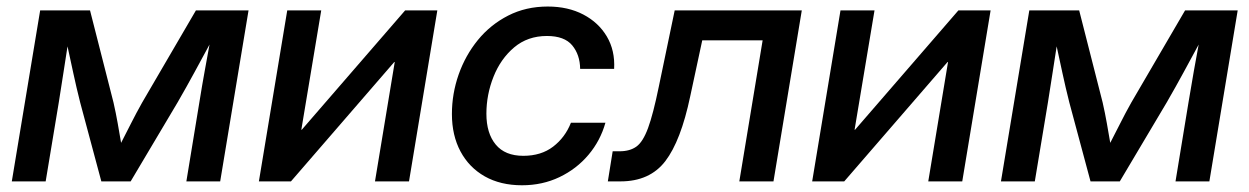

<svg xmlns="http://www.w3.org/2000/svg" viewBox="-20 -547 3768 579"><path d="M15.6 0 101.1 -515.6H251.5L322.3 -237.8Q329.6 -205.6 335 -175Q340.3 -144.5 345.2 -116.2Q359.9 -144.5 375.2 -175Q390.6 -205.6 408.7 -237.8L570.8 -515.6H729.5L644 0H542L581.1 -237.8Q589.8 -292 597.2 -332.3Q604.5 -372.6 611.8 -412.6Q589.4 -371.1 566.4 -328.9Q543.5 -286.6 515.6 -238.3L374 0H285.6L221.7 -238.3Q210 -284.7 201.2 -325.9Q192.4 -367.2 183.6 -407.2Q177.7 -368.7 171.6 -329.6Q165.5 -290.5 157.2 -237.8L117.7 0Z M1213.4 0H1110.8L1170.4 -359.9H1168.9L857.4 0H760.7L846.2 -515.6H948.7L888.7 -155.8H890.1L1201.7 -515.6H1298.8Z M1554.2 11.7Q1489.3 11.7 1441.9 -15.1Q1394.5 -42 1368.7 -90.3Q1342.8 -138.7 1342.8 -203.1Q1342.8 -264.2 1363 -322Q1383.3 -379.9 1421.1 -426.3Q1459 -472.7 1512.5 -500Q1565.9 -527.3 1631.8 -527.3Q1692.9 -527.3 1739 -503.2Q1785.2 -479 1810.1 -436.8Q1835 -394.5 1832 -339.4H1729.5Q1729 -381.8 1705.6 -410.2Q1682.1 -438.5 1629.4 -438.5Q1571.3 -438.5 1530.5 -404.1Q1489.7 -369.6 1468.3 -315.7Q1446.8 -261.7 1446.8 -204.1Q1446.8 -145 1474.9 -111.1Q1502.9 -77.1 1558.1 -77.1Q1611.8 -77.1 1647.9 -104.7Q1684.1 -132.3 1701.7 -176.8H1805.7Q1790.5 -122.6 1754.6 -80.1Q1718.8 -37.6 1667.2 -12.9Q1615.7 11.7 1554.2 11.7Z M1813 0 1827.6 -90.8H1848.6Q1879.4 -90.8 1899.2 -105Q1918.9 -119.1 1934.3 -160.9Q1949.7 -202.6 1966.8 -286.1L2014.6 -515.6H2397.9L2312.5 0H2209.5L2279.8 -425.3H2097.7L2061.5 -256.8Q2033.2 -122.1 1986.3 -61Q1939.5 0 1851.1 0Z M2881.8 0H2779.3L2838.9 -359.9H2837.4L2525.9 0H2429.2L2514.6 -515.6H2617.2L2557.1 -155.8H2558.6L2870.1 -515.6H2967.3Z M2998.5 0 3084 -515.6H3234.4L3305.2 -237.8Q3312.5 -205.6 3317.9 -175Q3323.2 -144.5 3328.1 -116.2Q3342.8 -144.5 3358.2 -175Q3373.5 -205.6 3391.6 -237.8L3553.7 -515.6H3712.4L3627 0H3524.9L3564 -237.8Q3572.8 -292 3580.1 -332.3Q3587.4 -372.6 3594.7 -412.6Q3572.3 -371.1 3549.3 -328.9Q3526.4 -286.6 3498.5 -238.3L3356.9 0H3268.6L3204.6 -238.3Q3192.9 -284.7 3184.1 -325.9Q3175.3 -367.2 3166.5 -407.2Q3160.6 -368.7 3154.5 -329.6Q3148.4 -290.5 3140.1 -237.8L3100.6 0Z"/></svg>

Font: Inter Display Medium
Style: Italic
Weight: 500
Italic angle: -9.39999°
Designer: Rasmus Andersson
Foundry: rsms
Version: Version 4.000;git-a52131595